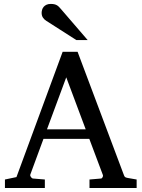

<svg xmlns="http://www.w3.org/2000/svg" viewBox="-20 -948 714 968"><path d="M314 -558.1 216.8 -295.9H412.1ZM431.2 0V-43L488.8 -47.9Q493.7 -47.9 497.1 -54.4Q500.5 -61 499 -64.9L430.2 -248H199.2L132.8 -67.9Q131.8 -64.9 132.8 -61.5Q133.8 -58.1 136.2 -54.9Q138.7 -51.8 141.6 -49.8Q144.5 -47.9 147 -47.9L206.1 -43V0H4.9V-43L63 -55.2L295.9 -687H371.1L603 -69.8Q606.4 -59.6 609.6 -56.2Q612.8 -52.7 624 -50.8L668.9 -43V0ZM364.7 -746.1 212.9 -843.3Q202.1 -850.1 196 -859.9Q189.9 -869.6 189.9 -883.3Q189.9 -891.1 192.4 -899.2Q194.8 -907.2 200.2 -913.6Q205.6 -919.9 214.4 -924.1Q223.1 -928.2 235.8 -928.2Q246.6 -928.2 253.9 -926.5Q261.2 -924.8 267.1 -921.4Q272.9 -918 277.8 -912.8Q282.7 -907.7 288.1 -901.4L421.9 -746.1Z"/></svg>

Font: BabelStone Ogham Bound
Style: Italic
Weight: 400
Italic angle: -30°
Designer: Andrew West
Foundry: BabelStone
Version: Version 2.02 March 14, 2022